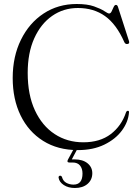

<svg xmlns="http://www.w3.org/2000/svg" viewBox="-20 -734 697 960"><path d="M625 -172.5Q621.5 -124.5 589.5 -81.2Q557.5 -38 501.5 -10.8Q445.5 16.5 369.5 16.5Q269 16.5 195.8 -29.5Q122.5 -75.5 83 -156.8Q43.5 -238 43.5 -344Q43.5 -451.5 84.8 -535.2Q126 -619 198.2 -666.5Q270.5 -714 363.5 -714Q416.5 -714 450 -702.2Q483.5 -690.5 501.5 -678.5Q519.5 -666.5 525.5 -666.5Q533 -666.5 538.2 -677.2Q543.5 -688 548.2 -698.8Q553 -709.5 559.5 -709.5Q567 -709.5 570 -699L625 -528.5Q629 -515 617 -514Q606.5 -512.5 601.5 -523.5Q562 -613 505.2 -653.5Q448.5 -694 369.5 -694Q297.5 -694 240.8 -654.5Q184 -615 151.2 -542.2Q118.5 -469.5 118.5 -369.5Q118.5 -260 154.5 -182.5Q190.5 -105 253.2 -63.8Q316 -22.5 396.5 -22.5Q480 -22.5 533.8 -63.5Q587.5 -104.5 610 -172Q613.5 -180.5 620 -180Q625.5 -179.5 625 -172.5ZM356 -3H374L339 63Q345 63 353 63Q394 63 417.8 82.5Q441.5 102 441.5 132Q441.5 165 417.8 185.5Q394 206 354.5 206Q321.5 206 299 191.2Q276.5 176.5 273 155Q272 145.5 280 144.5Q287 144 290 151.5Q295.5 171.5 311.8 180.2Q328 189 347.5 189Q392.5 189 392.5 133.5Q392.5 109 380.2 93.8Q368 78.5 343 78.5H327Q312.5 78.5 319.5 64.5Z"/></svg>

Font: Fraunces 72pt Light
Style: Regular
Weight: 300
Version: Version 1.000;[0bf87f6ff]